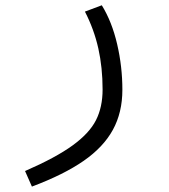

<svg xmlns="http://www.w3.org/2000/svg" viewBox="-20 -512 640 728"><path d="M369 -172.5Q369 -256 352.8 -328.5Q336.5 -401 302 -468L366 -492Q404.5 -429.5 424.2 -344.5Q444 -259.5 444 -171.5Q444 -85.5 408 -19.8Q372 46 297 98Q222 150 101 195.5L75 136.5Q192 85.5 255.5 39.2Q319 -7 344 -56.5Q369 -106 369 -172.5Z"/></svg>

Font: JuliaMono Light
Style: Regular
Weight: 300
Monospace: yes
Designer: cormullion
Foundry: corm
Version: Version 0.054; ttfautohint (v1.8.4)